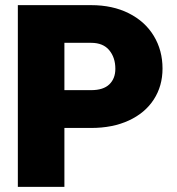

<svg xmlns="http://www.w3.org/2000/svg" viewBox="-20 -731 694 751"><path d="M615.7 -462.9Q615.7 -394.5 581.5 -341.8Q547.4 -289.1 484.1 -259.8Q420.9 -230.5 336.4 -230.5H231.9V0H49.8V-710.9H336.4Q420.4 -710.9 483.9 -679Q547.4 -647 581.5 -590.6Q615.7 -534.2 615.7 -462.9ZM431.2 -461.9Q431.2 -505.9 407.2 -534.7Q383.3 -563.5 336.4 -563.5H231.9V-378.4H336.4Q384.3 -378.4 407.7 -401.1Q431.2 -423.8 431.2 -461.9Z"/></svg>

Font: Heebo Black
Style: Regular
Weight: 900
Designer: Oded Ezer
Foundry: Meir Sadan
Version: Version 2.001; ttfautohint (v1.5.14-ce02) -l 8 -r 50 -G 200 